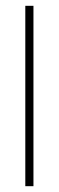

<svg xmlns="http://www.w3.org/2000/svg" viewBox="-20 -640 202 660"><path d="M67 -620H95V0H67Z"/></svg>

Font: Smooch Sans ExtraLight
Style: Regular
Weight: 200
Designer: Robert E. Leuschke
Foundry: Robert E. Leuschke
Version: Version 1.010; ttfautohint (v1.8.3)